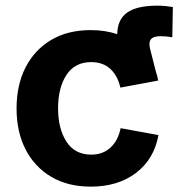

<svg xmlns="http://www.w3.org/2000/svg" viewBox="-20 -661 660 691"><path d="M306.6 10.7Q224.1 10.7 164.3 -24.7Q104.5 -60.1 72 -123.3Q39.6 -186.5 39.6 -270.5Q39.6 -355 72 -418.5Q104.5 -481.9 164.3 -517.3Q224.1 -552.7 306.6 -552.7Q357.9 -552.7 401.9 -538.1Q402.8 -591.3 438 -616Q473.1 -640.6 545.9 -640.6Q561.5 -640.6 576.2 -639.2Q590.8 -637.7 602.1 -635.7L600.1 -526.9Q589.4 -528.8 578.6 -529.8Q567.9 -530.8 558.6 -530.8Q531.2 -530.8 522.5 -518.8Q513.7 -506.8 521.5 -480L541 -403.3Q546.4 -387.7 549.3 -371.1L413.1 -345.7Q403.8 -388.2 377.2 -412.8Q350.6 -437.5 308.1 -437.5Q249.5 -437.5 219.2 -391.4Q189 -345.2 189 -271Q189 -197.8 219.2 -151.1Q249.5 -104.5 308.1 -104.5Q350.6 -104.5 377.9 -130.1Q405.3 -155.8 414.1 -199.7L550.3 -174.8Q534.7 -88.4 469.7 -38.8Q404.8 10.7 306.6 10.7Z"/></svg>

Font: Inter-Bold
Style: Bold
Weight: 700
Designer: Rasmus Andersson
Foundry: rsms
Version: Version 4.000;git-a52131595